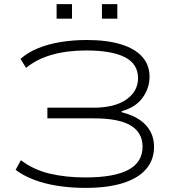

<svg xmlns="http://www.w3.org/2000/svg" viewBox="-20 -908 876 936"><path d="M396 8Q326 8 261.5 -2Q197 -12 145 -32Q93 -52 56 -80L82 -127Q142 -81 220.5 -62Q299 -43 397 -43Q536 -43 605.5 -80Q675 -117 675 -193Q675 -261 617.5 -296Q560 -331 438 -331H211V-383H436Q539 -383 596 -423Q653 -463 653 -527Q653 -596 589 -629Q525 -662 400 -662Q307 -662 233 -641Q159 -620 107 -577L80 -621Q115 -652 164.5 -672.5Q214 -693 275.5 -703Q337 -713 403 -713Q501 -713 569.5 -692Q638 -671 673.5 -631Q709 -591 709 -534Q709 -479 675.5 -432Q642 -385 573 -366V-361Q652 -341 691.5 -297.5Q731 -254 731 -192Q731 -129 692.5 -84Q654 -39 579.5 -15.5Q505 8 396 8ZM477 -817V-888H552V-817ZM256 -817V-888H331V-817Z"/></svg>

Font: Nunito Sans 7pt Expanded ExtraLight
Style: Regular
Weight: 250
Width: 7
Designer: Vernon Adams
Foundry: Vernon Adams
Version: Version 3.101;gftools[0.9.27]